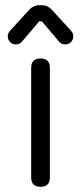

<svg xmlns="http://www.w3.org/2000/svg" viewBox="-20 -719 312 739"><path d="M10 -579Q10 -590 18 -600L93 -682Q109 -699 131 -699H141Q163 -699 179 -682L254 -600Q262 -590 262 -579Q262 -566 253 -557Q244 -548 231 -548Q217 -548 208 -558L141 -637H131L64 -558Q54 -548 41 -548Q28 -548 19 -557Q10 -566 10 -579ZM100 -36V-458Q100 -494 136 -494Q172 -494 172 -458V-36Q172 0 136 0Q100 0 100 -36Z"/></svg>

Font: Jura SemiBold
Style: Regular
Weight: 600
Designer: Daniel Johnson, Alexei Vanyashin
Foundry: Daniel Johnson
Version: Version 5.103